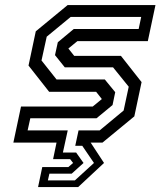

<svg xmlns="http://www.w3.org/2000/svg" viewBox="-20 -560 631 754"><path d="M129.5 174.5 146 96H248.5L267 80L255.5 65H188.5L202 0H32.5L62.5 -141.5H344L380 -171L357.5 -199.5H173L92 -302.5L120.5 -437L245.5 -540H590.5L560.5 -398.5H284L248.5 -369.5L271.5 -340.5H455L536 -237.5L507.5 -103L382.5 0H336L388.5 80L287 174.5ZM168 148.5H274L349 80L303 12.5H275.5L288.5 -48H371.5L465.5 -126L485.5 -219.5L424 -295.5H234.5L196 -343.5L207 -394L269.5 -446H524.5L534.5 -493.5H257.5L163.5 -416L143 -322.5L202 -248H391.5L432.5 -198L422 -147.5L359 -95.5H99L88.5 -48H246L227 39H279L308 80L261.5 122H174Z"/></svg>

Font: Tourney Expanded Medium
Style: Italic
Weight: 500
Width: 7
Italic angle: -12°
Designer: Tyler Finck
Foundry: Etcetera Type Co
Version: Version 1.010; ttfautohint (v1.8.3)